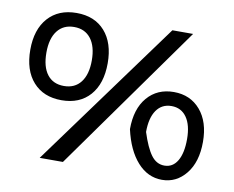

<svg xmlns="http://www.w3.org/2000/svg" viewBox="-77 -802 1102 904"><g transform="rotate(10 474.0 -350.0)"><path d="M404 -494Q404 -396 355 -340.5Q306 -285 219.5 -285Q133 -285 83.5 -340.5Q34 -396 34 -494Q34 -591 83.5 -646.5Q133 -702 219.5 -702Q306 -702 355 -646.5Q404 -591 404 -494ZM677 -700H776L277 0H166ZM111 -494Q111 -426 139 -389.5Q167 -353 219 -353Q271 -353 299.5 -390Q328 -427 328 -494Q328 -561 299.5 -598Q271 -635 219.5 -635Q168 -635 139.5 -598Q111 -561 111 -494ZM910 -207Q910 -111 864.5 -54.5Q819 2 750 2Q682 2 632.5 -53.5Q583 -109 561 -207Q561 -304 608.5 -359.5Q656 -415 735 -415Q814 -415 862 -359Q910 -303 910 -207ZM638 -207Q661 -135 686.5 -100.5Q712 -66 750 -66Q790 -66 812 -103Q834 -140 834 -207Q834 -274 808 -311Q782 -348 735.5 -348Q689 -348 663.5 -311Q638 -274 638 -207Z"/></g></svg>

Font: Steamflix Grotesk
Style: Regular
Weight: 400
Designer: Julieta Ulanovsky
Foundry: Julieta Ulanovsky
Version: Version 4.000;PS 004.000;hotconv 1.0.88;makeotf.lib2.5.64775